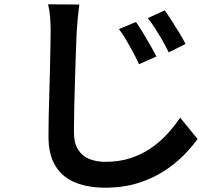

<svg xmlns="http://www.w3.org/2000/svg" viewBox="-20 -804 1040 891"><path d="M611 -702Q625 -682 642.5 -653.5Q660 -625 677 -595Q694 -565 706 -542L625 -506Q611 -537 596 -564.5Q581 -592 566 -618Q551 -644 532 -669ZM744 -756Q758 -737 776.5 -708.5Q795 -680 812.5 -651Q830 -622 841 -600L763 -561Q748 -592 732.5 -618.5Q717 -645 701 -670.5Q685 -696 666 -720ZM348 -783Q344 -753 341 -720.5Q338 -688 336 -659Q334 -618 332 -558.5Q330 -499 328 -433Q326 -367 324.5 -303.5Q323 -240 323 -191Q323 -140 342.5 -109.5Q362 -79 395 -66Q428 -53 469 -53Q533 -53 585 -70Q637 -87 679 -115.5Q721 -144 755 -181Q789 -218 816 -258L897 -159Q872 -124 833.5 -84.5Q795 -45 742 -10.5Q689 24 620.5 45.5Q552 67 467 67Q389 67 329.5 43Q270 19 237.5 -33.5Q205 -86 205 -170Q205 -211 206 -264.5Q207 -318 209 -375Q211 -432 212 -487Q213 -542 214 -587Q215 -632 215 -659Q215 -693 212.5 -725Q210 -757 203 -784Z"/></svg>

Font: Noto Sans JP Thin SemiBold
Style: Regular
Weight: 600
Version: Version 2.004-H2;hotconv 1.0.118;makeotfexe 2.5.65603